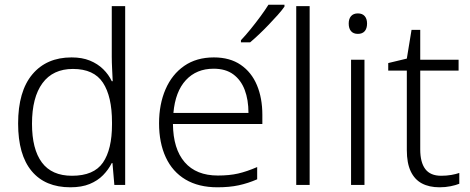

<svg xmlns="http://www.w3.org/2000/svg" viewBox="-20 -786 1997 816"><path d="M279 10Q172 10 114.5 -59Q57 -128 57 -261Q57 -398 117.5 -470Q178 -542 284 -542Q329 -542 362 -528.5Q395 -515 418.5 -492Q442 -469 455 -441H459Q458 -464 456.5 -493Q455 -522 455 -545V-760H512V0H466L458 -93H455Q441 -65 418 -41.5Q395 -18 361 -4Q327 10 279 10ZM286 -39Q379 -39 417.5 -95Q456 -151 456 -257V-266Q456 -376 417.5 -434.5Q379 -493 290 -493Q205 -493 160.5 -432.5Q116 -372 116 -260Q116 -152 158 -95.5Q200 -39 286 -39Z M889 -542Q957 -542 1003 -510.5Q1049 -479 1072 -424Q1095 -369 1095 -298V-259H715Q716 -153 765 -96.5Q814 -40 906 -40Q955 -40 992 -48.5Q1029 -57 1073 -76V-24Q1034 -7 994.5 1.5Q955 10 904 10Q824 10 768.5 -23Q713 -56 684.5 -117.5Q656 -179 656 -262Q656 -343 683.5 -406.5Q711 -470 763 -506Q815 -542 889 -542ZM888 -494Q815 -494 770 -445.5Q725 -397 717 -306H1036Q1036 -362 1020 -404Q1004 -446 971.5 -470Q939 -494 888 -494ZM1189 -766V-758Q1178 -742 1160.5 -722.5Q1143 -703 1123 -682Q1103 -661 1082.5 -641.5Q1062 -622 1043 -606H1004V-615Q1023 -635 1045 -662Q1067 -689 1087.5 -717Q1108 -745 1121 -766Z M1296 0H1239V-760H1296Z M1529 -532V0H1472V-532ZM1501 -729Q1520 -729 1530 -717.5Q1540 -706 1540 -686Q1540 -665 1530 -653.5Q1520 -642 1501 -642Q1482 -642 1472 -653.5Q1462 -665 1462 -686Q1462 -706 1472 -717.5Q1482 -729 1501 -729Z M1855 -39Q1878 -39 1898 -42.5Q1918 -46 1932 -51V-5Q1917 1 1895 5.5Q1873 10 1848 10Q1804 10 1773 -6.5Q1742 -23 1725.5 -58Q1709 -93 1709 -148V-486H1630V-518L1709 -537L1729 -659H1766V-532H1929V-486H1766V-151Q1766 -96 1787.5 -67.5Q1809 -39 1855 -39Z"/></svg>

Font: Noto Sans Georgian Light
Style: Regular
Weight: 300
Version: Version 2.002